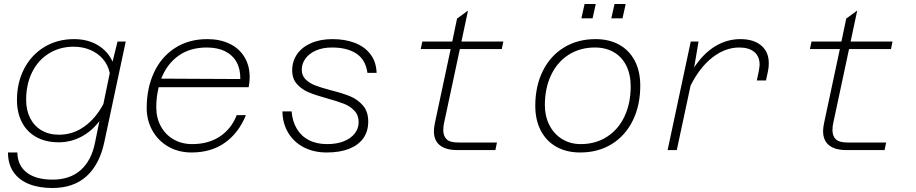

<svg xmlns="http://www.w3.org/2000/svg" viewBox="-20 -752 4590 962"><path d="M569 -544H610L502 -37Q478 73 413 131.5Q348 190 242 190Q175 190 125 170Q75 150 47.5 110Q20 70 20 12H67Q68 77 114 112.5Q160 148 244 148Q330 148 384 100.5Q438 53 456 -37L478 -145Q439 -94 386.5 -66.5Q334 -39 274 -39Q209 -39 161.5 -65.5Q114 -92 89.5 -140Q65 -188 65 -250Q65 -339 101.5 -408.5Q138 -478 203 -517Q268 -556 351 -556Q420 -556 470.5 -525.5Q521 -495 544 -443ZM276 -77Q345 -77 402.5 -118Q460 -159 498 -231L530 -386Q521 -427 495.5 -456.5Q470 -486 432 -502Q394 -518 349 -518Q280 -518 225.5 -484.5Q171 -451 141 -390.5Q111 -330 111 -252Q111 -200 131 -160.5Q151 -121 188 -99Q225 -77 276 -77Z M715 -211Q715 -309 751 -387.5Q787 -466 856 -511Q925 -556 1019 -556Q1081 -556 1129 -533.5Q1177 -511 1204 -467.5Q1231 -424 1231 -365Q1231 -343 1226 -315H775Q763 -267 763 -214Q763 -161 786 -119Q809 -77 850 -53.5Q891 -30 943 -30Q1024 -30 1081.5 -68Q1139 -106 1166 -175H1212Q1176 -86 1107 -37Q1038 12 940 12Q874 12 823 -17.5Q772 -47 743.5 -98Q715 -149 715 -211ZM1184 -356Q1185 -405 1165.5 -440.5Q1146 -476 1108 -495Q1070 -514 1016 -514Q932 -514 874 -472.5Q816 -431 788 -358Z M1395 -194H1441Q1445 -144 1467 -107Q1489 -70 1527.5 -50Q1566 -30 1619 -30Q1668 -30 1703.5 -44.5Q1739 -59 1758 -84Q1777 -109 1777 -140Q1777 -175 1755.5 -197.5Q1734 -220 1703.5 -232Q1673 -244 1619 -259Q1561 -275 1526.5 -289.5Q1492 -304 1468 -330.5Q1444 -357 1444 -400Q1444 -445 1468.5 -480.5Q1493 -516 1539 -536Q1585 -556 1646 -556Q1708 -556 1757 -537.5Q1806 -519 1835.5 -481Q1865 -443 1867 -387H1821Q1812 -453 1765.5 -483.5Q1719 -514 1644 -514Q1597 -514 1563 -499Q1529 -484 1510.5 -458.5Q1492 -433 1492 -403Q1492 -373 1511.5 -354Q1531 -335 1559.5 -324Q1588 -313 1637 -300Q1697 -285 1734.5 -269.5Q1772 -254 1798.5 -223.5Q1825 -193 1825 -143Q1825 -94 1800.5 -59.5Q1776 -25 1729.5 -6.5Q1683 12 1617 12Q1553 12 1503 -13.5Q1453 -39 1424.5 -86Q1396 -133 1395 -194Z M2154 -95Q2154 -111 2159 -136L2238 -506H2088L2096 -544H2246L2270 -659L2325 -699L2292 -544H2502L2494 -506H2284L2205 -136Q2201 -120 2201 -100Q2201 -71 2217.5 -54.5Q2234 -38 2276 -38H2470L2462 0H2272Q2214 0 2184 -24Q2154 -48 2154 -95Z M2662 -222Q2662 -320 2699.5 -396Q2737 -472 2805.5 -514Q2874 -556 2964 -556Q3032 -556 3082.5 -528Q3133 -500 3160.5 -447.5Q3188 -395 3188 -323Q3188 -224 3150.5 -148Q3113 -72 3045 -30Q2977 12 2887 12Q2819 12 2768.5 -16Q2718 -44 2690 -97Q2662 -150 2662 -222ZM2890 -30Q2964 -30 3021 -66.5Q3078 -103 3109 -168.5Q3140 -234 3140 -319Q3140 -379 3118 -423Q3096 -467 3055.5 -490.5Q3015 -514 2961 -514Q2886 -514 2829 -477.5Q2772 -441 2741 -375.5Q2710 -310 2710 -225Q2710 -170 2732.5 -125.5Q2755 -81 2796 -55.5Q2837 -30 2890 -30ZM3059 -732H3115L3099 -660H3043ZM2909 -732H2965L2949 -660H2893Z M3786 -428Q3786 -469 3759.5 -491.5Q3733 -514 3684 -514Q3614 -514 3550 -464.5Q3486 -415 3440 -323L3371 0H3325L3441 -544H3480L3458 -414Q3504 -484 3563 -520Q3622 -556 3690 -556Q3756 -556 3794 -524Q3832 -492 3832 -435Q3832 -415 3828 -396L3818 -349H3772L3782 -396Q3786 -420 3786 -428Z M4104 -95Q4104 -111 4109 -136L4188 -506H4038L4046 -544H4196L4220 -659L4275 -699L4242 -544H4452L4444 -506H4234L4155 -136Q4151 -120 4151 -100Q4151 -71 4167.5 -54.5Q4184 -38 4226 -38H4420L4412 0H4222Q4164 0 4134 -24Q4104 -48 4104 -95Z"/></svg>

Font: Azeret Mono Thin
Style: Italic
Weight: 100
Italic angle: -12°
Designer: Martin Vácha
Foundry: Displaay
Version: Version 1.000; Glyphs 3.0.3, build 3074